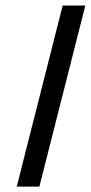

<svg xmlns="http://www.w3.org/2000/svg" viewBox="-20 -687 334 707"><path d="M125 0H41.7L210.8 -666.7H294.2Z"/></svg>

Font: Yulong
Style: Italic
Weight: 400
Italic angle: -14.25°
Designer: GGBotNet
Foundry: f0n7.com
Version: 1.00